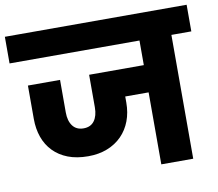

<svg xmlns="http://www.w3.org/2000/svg" viewBox="-98 -835 1055 930"><g transform="rotate(-10 430.0 -370.0)"><path d="M-17 -740H877V-609H779V0H622V-354H507V-324Q507 -275 491.5 -234Q476 -193 446.5 -163Q417 -133 375 -116.5Q333 -100 281 -100Q224 -100 181.5 -116.5Q139 -133 110 -163Q81 -193 66.5 -234Q52 -275 52 -324V-488H210V-328Q210 -286 228.5 -261.5Q247 -237 282 -237Q317 -237 335 -261.5Q353 -286 353 -328V-488H622V-609H-17Z"/></g></svg>

Font: SVN-Poppins
Style: Bold
Weight: 700
Designer: Ninad Kale (Devanagari), Jonny Pinhorn (Latin)
Foundry: Indian Type Foundry
Version: Version 3.200;PS 1.000;hotconv 16.6.54;makeotf.lib2.5.65590